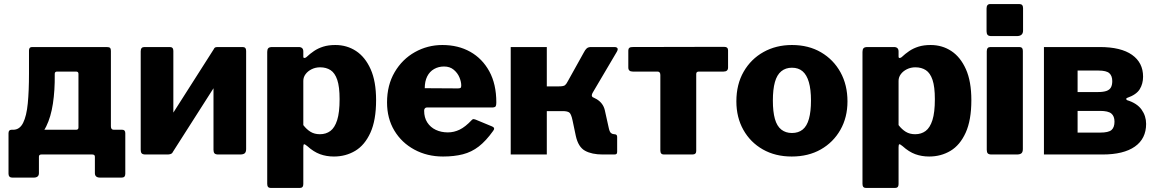

<svg xmlns="http://www.w3.org/2000/svg" viewBox="-20 -762 5713 947"><path d="M43 114Q31 114 26.5 109Q22 104 22 95V-105Q22 -122 37 -122H355Q367 -122 367 -133V-398Q367 -409 355 -409H262Q250 -409 250 -398L123 -513Q123 -530 138 -530H506Q519 -530 523 -525.5Q527 -521 527 -511V-139Q527 -122 541 -122H583Q598 -122 598 -105V95Q598 104 594 109Q590 114 577 114H474Q448 114 448 92V11Q448 0 435 0H184Q172 0 172 11V92Q172 114 146 114ZM45 -57V-122Q77 -122 94 -156Q111 -190 117 -252Q123 -314 123 -399V-513H250V-394Q251 -317 241 -251Q231 -185 208 -138.5Q185 -92 145 -70Q105 -48 45 -57Z M835 -511V-27Q835 -12 828 -6Q821 0 805 0H698Q684 0 679 -5.5Q674 -11 674 -23V-509Q674 -530 692 -530H818Q835 -530 835 -511ZM1194 -511V-27Q1194 -12 1187 -6Q1180 0 1164 0H1057Q1043 0 1038 -5.5Q1033 -11 1033 -23V-509Q1033 -530 1051 -530H1177Q1194 -530 1194 -511ZM1036 -522 1120 -463 829 -7 746 -67Z M1453 -530Q1476 -530 1476 -508V-483Q1476 -476 1481 -476Q1486 -476 1491 -480Q1509 -497 1529 -510.5Q1549 -524 1574.5 -532Q1600 -540 1634 -540Q1691 -540 1736 -510.5Q1781 -481 1808 -421Q1835 -361 1835 -268Q1835 -169 1807 -107.5Q1779 -46 1732 -18Q1685 10 1627 10Q1590 10 1558.5 -1.5Q1527 -13 1496 -41Q1484 -51 1480 -50.5Q1476 -50 1476 -36V146Q1476 165 1459 165H1315Q1298 165 1298 145V-506Q1298 -518 1303 -524Q1308 -530 1323 -530H1453ZM1476 -145Q1492 -124 1511.5 -112Q1531 -100 1558 -100Q1588 -100 1609.5 -116Q1631 -132 1643 -169.5Q1655 -207 1655 -273Q1655 -334 1643.5 -368Q1632 -402 1610.5 -416Q1589 -430 1559 -430Q1536 -430 1517 -420.5Q1498 -411 1487 -396Q1476 -381 1476 -363V-145Z M2072 -216Q2072 -182 2087.5 -158Q2103 -134 2129.5 -121.5Q2156 -109 2189 -109Q2219 -109 2247 -122.5Q2275 -136 2307 -170Q2311 -174 2314 -174.5Q2317 -175 2326 -172L2408 -138Q2424 -131 2412 -116Q2377 -67 2341.5 -39.5Q2306 -12 2263 -1Q2220 10 2165 10Q2087 10 2024 -24Q1961 -58 1925 -118Q1889 -178 1889 -257Q1889 -342 1926.5 -406Q1964 -470 2026.5 -505Q2089 -540 2162 -540Q2240 -540 2299.5 -506.5Q2359 -473 2393.5 -410Q2428 -347 2428 -257Q2428 -245 2425.5 -239Q2423 -233 2411 -232H2086Q2080 -232 2076 -228Q2072 -224 2072 -216ZM2238 -326Q2248 -326 2251.5 -328.5Q2255 -331 2255 -340Q2255 -359 2246 -380.5Q2237 -402 2218 -418Q2199 -434 2170 -434Q2143 -434 2121 -421.5Q2099 -409 2087 -385Q2075 -361 2075 -327Z M2499 0V-530H2677V-336H2767L2841 -296Q2892 -292 2923.5 -272.5Q2955 -253 2963 -219L2983 -129Q2987 -111 2994 -105.5Q3001 -100 3010 -100Q3024 -100 3024 -87V-14Q3024 -6 3021 -3Q3018 0 3010 0H2953Q2899 0 2865.5 -18.5Q2832 -37 2820 -92L2804 -168Q2797 -202 2786.5 -208Q2776 -214 2756 -214H2677V0ZM2737 -265V-336Q2760 -336 2767 -342Q2774 -348 2781 -362L2860 -504Q2866 -516 2873.5 -523Q2881 -530 2895 -530H3010Q3022 -530 3025.5 -524Q3029 -518 3022 -506L2904 -306Q2899 -298 2899 -291.5Q2899 -285 2906 -281Z M3549 -409H3427Q3414 -409 3414 -397V-17Q3414 0 3395 0H3254Q3237 0 3237 -20V-392Q3237 -409 3223 -409H3101Q3079 -409 3079 -429V-513Q3079 -530 3099 -530L3551 -531Q3571 -531 3571 -514V-429Q3571 -409 3549 -409Z M3885 10Q3804 10 3742.5 -25Q3681 -60 3646.5 -121.5Q3612 -183 3612 -262Q3612 -346 3648 -408.5Q3684 -471 3746 -505.5Q3808 -540 3886 -540Q3968 -540 4029.5 -504Q4091 -468 4125.5 -405.5Q4160 -343 4160 -262Q4160 -183 4125 -121.5Q4090 -60 4028.5 -25Q3967 10 3885 10ZM3886 -106Q3918 -106 3939 -123Q3960 -140 3970 -176Q3980 -212 3980 -266Q3980 -321 3969.5 -357Q3959 -393 3938.5 -410.5Q3918 -428 3886 -428Q3855 -428 3833.5 -410.5Q3812 -393 3802 -357Q3792 -321 3792 -266Q3792 -211 3802 -175.5Q3812 -140 3833.5 -123Q3855 -106 3886 -106Z M4389 -530Q4412 -530 4412 -508V-483Q4412 -476 4417 -476Q4422 -476 4427 -480Q4445 -497 4465 -510.5Q4485 -524 4510.5 -532Q4536 -540 4570 -540Q4627 -540 4672 -510.5Q4717 -481 4744 -421Q4771 -361 4771 -268Q4771 -169 4743 -107.5Q4715 -46 4668 -18Q4621 10 4563 10Q4526 10 4494.5 -1.5Q4463 -13 4432 -41Q4420 -51 4416 -50.5Q4412 -50 4412 -36V146Q4412 165 4395 165H4251Q4234 165 4234 145V-506Q4234 -518 4239 -524Q4244 -530 4259 -530H4389ZM4412 -145Q4428 -124 4447.5 -112Q4467 -100 4494 -100Q4524 -100 4545.5 -116Q4567 -132 4579 -169.5Q4591 -207 4591 -273Q4591 -334 4579.5 -368Q4568 -402 4546.5 -416Q4525 -430 4495 -430Q4472 -430 4453 -420.5Q4434 -411 4423 -396Q4412 -381 4412 -363V-145Z M5025 -27Q5025 -12 5018 -6Q5011 0 4995 0H4871Q4857 0 4852 -5.5Q4847 -11 4847 -23V-509Q4847 -530 4865 -530H5008Q5025 -530 5025 -511ZM5026 -611Q5026 -584 4995 -584H4870Q4856 -584 4851 -590Q4846 -596 4846 -608V-720Q4846 -742 4864 -742H5008Q5026 -742 5026 -722Z M5129 0V-530H5404Q5509 -530 5563.5 -491.5Q5618 -453 5618 -384Q5618 -349 5601.5 -322Q5585 -295 5539 -279Q5535 -278 5535 -274Q5535 -270 5539 -268Q5588 -253 5610.5 -221.5Q5633 -190 5633 -151Q5633 -78 5577.5 -39Q5522 0 5418 0ZM5406 -108Q5448 -108 5462.5 -121Q5477 -134 5477 -162Q5477 -189 5461.5 -202Q5446 -215 5406 -215H5295V-108ZM5395 -308Q5422 -308 5437.5 -313.5Q5453 -319 5459.5 -331Q5466 -343 5466 -362Q5466 -388 5451.5 -401Q5437 -414 5398 -414H5295V-308Z"/></svg>

Font: Libre Franklin ExtraBold
Style: Regular
Weight: 800
Designer: Pablo Impallari, Rodrigo Fuenzalida, Nhung Nguyen
Foundry: Impallari Type
Version: Version 3.000